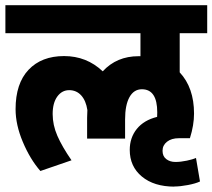

<svg xmlns="http://www.w3.org/2000/svg" viewBox="-35 -651 803 726"><path d="M455.6 -84Q455.6 -130.4 482.4 -163.6Q509.3 -196.8 559.1 -209Q559.6 -214.4 559.6 -226.1Q559.6 -313.5 501.5 -313.5Q471.2 -313.5 454.6 -283.7Q438 -253.9 438 -199.2V-127H294.4V-205.6Q294.4 -215.3 295.4 -234.9Q290 -270.5 272 -290.3Q253.9 -310.1 226.6 -310.1Q199.2 -310.1 181.6 -285.9Q164.1 -261.7 164.1 -220Q164.1 -178.2 181.9 -137.5Q199.7 -96.7 235.4 -44.9L117.7 -4.4Q78.6 -49.3 51.3 -114.3Q23.9 -179.2 23.9 -238.3Q23.9 -335.4 73 -387.2Q122.1 -439 207.3 -439Q292.5 -439 353.5 -381.3Q406.2 -438.5 488.8 -438.5H496.1V-525.4H-14.6V-631.3H748.5V-525.4H644.5V-377.4Q698.7 -319.3 698.7 -221.7Q698.7 -177.7 683.1 -128.4H641.6Q613.3 -128.4 596.4 -115Q579.6 -101.6 579.6 -80.8Q579.6 -60.1 593.8 -49.3Q607.9 -38.6 628.2 -38.6Q648.4 -38.6 671.4 -43.5Q694.3 -48.3 706.1 -53.7L721.2 35.2Q705.1 43 675.8 48.6Q646.5 54.2 624.5 54.2L625 54.7Q547.4 54.7 501.5 16.6Q455.6 -21.5 455.6 -84Z"/></svg>

Font: Yantramanav Black
Style: Regular
Weight: 900
Version: Version 1.001;PS 1.0;hotconv 1.0.72;makeotf.lib2.5.5900; ttf